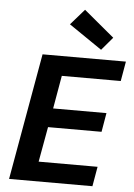

<svg xmlns="http://www.w3.org/2000/svg" viewBox="-63 -1012 738 1058"><g transform="rotate(5 306.5 -482.5)"><path d="M28 0 152 -700H613L594 -591H268L236 -408H531L513 -303H217L182 -109H508L489 0ZM471 -753 288 -878 364 -965 532 -825Z"/></g></svg>

Font: DM Sans 9pt
Style: Bold Italic
Weight: 700
Italic angle: -10°
Version: Version 4.004;gftools[0.9.30]